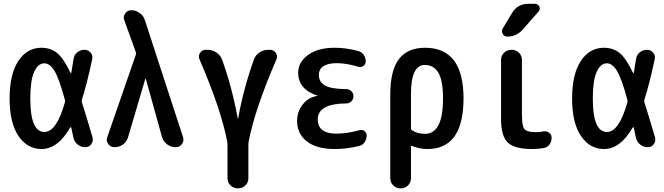

<svg xmlns="http://www.w3.org/2000/svg" viewBox="-20 -785 3540 1024"><path d="M216.8 -447.3Q182.6 -447.3 162.1 -401.4Q141.6 -355.5 141.6 -259.8Q141.6 -81.1 216.8 -81.1Q281.2 -81.1 325.2 -236.3Q328.1 -243.2 326.2 -252Q295.9 -365.2 271 -406.2Q246.1 -447.3 216.8 -447.3ZM201.2 9.8Q126 9.8 78.6 -59.6Q31.2 -128.9 31.2 -259.8Q31.2 -388.7 77.6 -459.5Q124 -530.3 201.2 -530.3Q249 -530.3 283.7 -502.9Q318.4 -475.6 355.5 -397.5Q356.4 -395.5 358.4 -395Q360.4 -394.5 360.4 -397.5Q367.2 -435.5 372.1 -469.7Q375 -492.2 392.1 -505.9Q409.2 -519.5 430.7 -519.5Q450.2 -519.5 463.4 -504.4Q476.6 -489.3 471.7 -468.8Q444.3 -339.8 417 -253.9Q414.1 -246.1 417 -238.3Q433.6 -188.5 473.6 -51.8Q478.5 -32.2 466.8 -16.1Q455.1 0 434.6 0Q411.1 0 393.1 -15.1Q375 -30.3 371.1 -52.7Q362.3 -93.8 360.4 -103.5Q358.4 -109.4 353.5 -103.5Q288.1 9.8 201.2 9.8Z M590.8 0Q569.3 0 557.1 -17.1Q544.9 -34.2 551.8 -52.7L704.1 -492.2Q707 -500 704.1 -507.8L642.6 -677.7Q635.7 -696.3 647.9 -713.4Q660.2 -730.5 679.7 -730.5Q705.1 -730.5 725.6 -715.3Q746.1 -700.2 752.9 -676.8L956.1 -53.7Q962.9 -34.2 950.7 -17.1Q938.5 0 917 0H916Q890.6 0 870.6 -15.6Q850.6 -31.2 843.8 -54.7L757.8 -364.3Q757.8 -365.2 755.9 -365.2Q754.9 -365.2 754.9 -364.3L663.1 -53.7Q656.2 -29.3 636.2 -14.6Q616.2 0 590.8 0Z M1192.4 -27.3Q1159.2 -202.1 1043.9 -468.8Q1036.1 -486.3 1046.9 -502.9Q1057.6 -519.5 1078.1 -519.5H1086.9Q1112.3 -519.5 1134.3 -504.9Q1156.2 -490.2 1165 -465.8Q1217.8 -318.4 1248 -153.3Q1248 -151.4 1249 -151.4Q1250 -151.4 1250 -153.3Q1279.3 -315.4 1334 -466.8Q1342.8 -491.2 1363.8 -505.4Q1384.8 -519.5 1411.1 -519.5H1419.9Q1439.5 -519.5 1450.7 -503.4Q1461.9 -487.3 1454.1 -467.8Q1338.9 -202.1 1305.7 -28.3Q1304.7 -23.4 1304.7 -10.7V165Q1304.7 188.5 1288.6 204.1Q1272.5 219.7 1249 219.7Q1225.6 219.7 1209.5 204.1Q1193.4 188.5 1193.4 165V-10.7Q1193.4 -22.5 1192.4 -27.3Z M1671.9 -273.4Q1673.8 -273.4 1673.8 -274.4Q1673.8 -275.4 1671.9 -275.4Q1570.3 -308.6 1570.3 -397.5Q1570.3 -453.1 1622.6 -491.7Q1674.8 -530.3 1765.6 -530.3Q1827.1 -530.3 1890.6 -512.7Q1908.2 -508.8 1919.4 -492.7Q1930.7 -476.6 1930.7 -458Q1930.7 -443.4 1918.9 -434.1Q1907.2 -424.8 1891.6 -428.7Q1831.1 -447.3 1778.3 -448.2Q1681.6 -448.2 1680.7 -385.7Q1680.7 -346.7 1713.9 -328.6Q1747.1 -310.5 1827.1 -309.6Q1842.8 -309.6 1854 -298.8Q1865.2 -288.1 1865.2 -272Q1865.2 -255.9 1854 -244.6Q1842.8 -233.4 1827.1 -233.4Q1674.8 -232.4 1674.8 -148.4Q1674.8 -72.3 1774.4 -72.3Q1832 -72.3 1897.5 -90.8Q1912.1 -94.7 1923.8 -85.9Q1935.5 -77.1 1935.5 -61.5Q1935.5 -43 1924.8 -26.9Q1914.1 -10.7 1896.5 -6.8Q1831.1 9.8 1765.6 9.8Q1668.9 9.8 1616.7 -30.8Q1564.5 -71.3 1564.5 -139.6Q1564.5 -189.5 1594.2 -227.5Q1624 -265.6 1671.9 -273.4Z M2171.9 -285.2V-102.5Q2171.9 -93.8 2177.7 -89.8Q2207 -71.3 2247.1 -71.3Q2342.8 -71.3 2342.8 -259.8Q2342.8 -354.5 2318.4 -396.5Q2293.9 -438.5 2246.1 -438.5Q2171.9 -438.5 2171.9 -285.2ZM2061.5 165V-280.3Q2061.5 -410.2 2107.9 -470.2Q2154.3 -530.3 2247.1 -530.3Q2452.1 -530.3 2452.1 -260.3Q2452.1 9.8 2259.8 9.8Q2217.8 9.8 2179.7 -5.9Q2171.9 -9.8 2171.9 -2V165Q2171.9 188.5 2155.8 204.1Q2139.6 219.7 2116.7 219.7Q2093.8 219.7 2077.6 204.1Q2061.5 188.5 2061.5 165Z M2818.4 9.8Q2724.6 9.8 2688.5 -24.4Q2652.3 -58.6 2652.3 -150.4V-464.8Q2652.3 -488.3 2668.5 -503.9Q2684.6 -519.5 2708 -519.5Q2731.4 -519.5 2747.6 -503.9Q2763.7 -488.3 2763.7 -464.8V-169.9Q2763.7 -112.3 2777.3 -96.2Q2791 -80.1 2837.9 -80.1Q2859.4 -80.1 2877.9 -84Q2894.5 -86.9 2908.2 -77.6Q2921.9 -68.4 2921.9 -50.8Q2921.9 -29.3 2910.2 -13.7Q2898.4 2 2877.9 4.9Q2846.7 9.8 2818.4 9.8ZM2684.6 -589.8Q2668.9 -589.8 2661.1 -604.5Q2653.3 -619.1 2661.1 -632.8L2710.9 -715.8Q2740.2 -764.6 2796.9 -764.6H2833Q2849.6 -764.6 2856.4 -750Q2863.3 -735.4 2851.6 -722.7L2767.6 -627Q2735.4 -589.8 2684.6 -589.8Z M3216.8 -447.3Q3182.6 -447.3 3162.1 -401.4Q3141.6 -355.5 3141.6 -259.8Q3141.6 -81.1 3216.8 -81.1Q3281.2 -81.1 3325.2 -236.3Q3328.1 -243.2 3326.2 -252Q3295.9 -365.2 3271 -406.2Q3246.1 -447.3 3216.8 -447.3ZM3201.2 9.8Q3126 9.8 3078.6 -59.6Q3031.2 -128.9 3031.2 -259.8Q3031.2 -388.7 3077.6 -459.5Q3124 -530.3 3201.2 -530.3Q3249 -530.3 3283.7 -502.9Q3318.4 -475.6 3355.5 -397.5Q3356.4 -395.5 3358.4 -395Q3360.4 -394.5 3360.4 -397.5Q3367.2 -435.5 3372.1 -469.7Q3375 -492.2 3392.1 -505.9Q3409.2 -519.5 3430.7 -519.5Q3450.2 -519.5 3463.4 -504.4Q3476.6 -489.3 3471.7 -468.8Q3444.3 -339.8 3417 -253.9Q3414.1 -246.1 3417 -238.3Q3433.6 -188.5 3473.6 -51.8Q3478.5 -32.2 3466.8 -16.1Q3455.1 0 3434.6 0Q3411.1 0 3393.1 -15.1Q3375 -30.3 3371.1 -52.7Q3362.3 -93.8 3360.4 -103.5Q3358.4 -109.4 3353.5 -103.5Q3288.1 9.8 3201.2 9.8Z"/></svg>

Font: Rounded Mgen+ 1mn medium
Style: Regular
Weight: 500
Designer: [Source Han Sans]
Ryoko NISHIZUKA  (kana & ideographs); Paul D. Hunt (Latin, Greek & Cyrillic); Wenlong ZHANG  (bopomofo
Version: Version 1.059.20150602